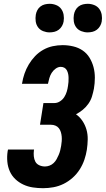

<svg xmlns="http://www.w3.org/2000/svg" viewBox="-20 -980 556 1008"><path d="M206 8Q179 8 152.5 4Q126 0 102.5 -11Q79 -22 60.5 -39.5Q42 -57 31.5 -80.5Q21 -104 18.5 -131Q16 -158 20 -185L22 -195H159L158 -191Q156 -175 157.5 -159.5Q159 -144 165.5 -131.5Q172 -119 186 -112.5Q200 -106 216 -106Q228 -106 240 -110.5Q252 -115 261.5 -124Q271 -133 277 -144Q283 -155 288 -166.5Q293 -178 296 -190Q299 -202 301 -214Q303 -226 304 -238.5Q305 -251 304 -263Q303 -275 299.5 -286.5Q296 -298 289 -307Q282 -316 271 -320.5Q260 -325 248 -325H190L208 -439H266Q281 -439 295 -448Q309 -457 317.5 -470.5Q326 -484 330.5 -499Q335 -514 337 -529Q339 -539 339.5 -549.5Q340 -560 340 -570.5Q340 -581 338 -591Q336 -601 331.5 -610Q327 -619 318.5 -624Q310 -629 299 -629Q285 -629 272 -619.5Q259 -610 251 -597Q243 -584 239 -569.5Q235 -555 232 -541V-540H95L96 -543Q100 -568 108.5 -593Q117 -618 131 -641.5Q145 -665 164 -685Q183 -705 207 -718.5Q231 -732 257 -737.5Q283 -743 309 -743Q337 -743 364.5 -736.5Q392 -730 414 -715Q436 -700 450 -677Q464 -654 471 -627.5Q478 -601 478 -572Q478 -543 473 -514Q469 -494 463 -474Q457 -454 444.5 -436Q432 -418 415 -404Q398 -390 379 -380Q399 -366 413 -345Q427 -324 434 -299.5Q441 -275 440.5 -248Q440 -221 436 -194Q432 -168 423 -141.5Q414 -115 398.5 -90.5Q383 -66 361 -46.5Q339 -27 313.5 -14.5Q288 -2 260.5 3Q233 8 206 8ZM440 -810Q423 -810 406.5 -816.5Q390 -823 380 -836.5Q370 -850 367.5 -867.5Q365 -885 368 -903Q370 -915 376 -926.5Q382 -938 392.5 -946Q403 -954 415.5 -957Q428 -960 441 -960Q458 -960 474.5 -953.5Q491 -947 501 -933.5Q511 -920 514 -902.5Q517 -885 514 -867Q512 -855 505.5 -843.5Q499 -832 488.5 -824Q478 -816 465.5 -813Q453 -810 440 -810ZM240 -810Q223 -810 206.5 -816.5Q190 -823 180 -836.5Q170 -850 167.5 -867.5Q165 -885 168 -903Q170 -915 176 -926.5Q182 -938 192.5 -946Q203 -954 215.5 -957Q228 -960 241 -960Q258 -960 274.5 -953.5Q291 -947 301 -933.5Q311 -920 314 -902.5Q317 -885 314 -867Q312 -855 305.5 -843.5Q299 -832 288.5 -824Q278 -816 265.5 -813Q253 -810 240 -810Z"/></svg>

Font: Iosevka Term Curly Hv Obl
Style: Regular
Weight: 900
Italic angle: -9°
Designer: Belleve Invis
Foundry: Belleve Invis
Version: Version 32.3.0